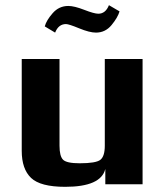

<svg xmlns="http://www.w3.org/2000/svg" viewBox="-20 -712 635 742"><path d="M531 0V-484H385V-149C385 -121.7 379.3 -103.5 368 -94.5C356.7 -85.5 330 -81 288 -81C254 -81 232.5 -85.7 223.5 -95C214.5 -104.3 210 -122.3 210 -149V-484H64V-129C64 -82.3 76 -47.5 100 -24.5C124 -1.5 168 10 232 10C324 10 375.7 -13 387 -59V0ZM360 -659C349.3 -659 331.2 -664 305.5 -674C279.8 -684 259.3 -689 244 -689C220 -689 199.8 -679.7 183.5 -661C167.2 -642.3 157 -625.3 153 -610L193 -586C201.7 -608 215.7 -619 235 -619C242.3 -619 259.3 -613.5 286 -602.5C312.7 -591.5 334.3 -586 351 -586C375 -586 395 -595.7 411 -615C427 -634.3 437.3 -652 442 -668L401 -692C392.3 -670 378.7 -659 360 -659Z"/></svg>

Font: Play
Style: Bold
Weight: 700
Designer: Jonas Hecksher
Foundry: Jonas Hecksher, Playtypeª, e-types AS
Version: Version 1.002